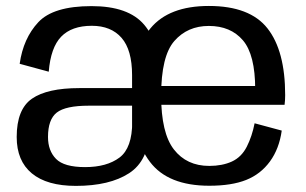

<svg xmlns="http://www.w3.org/2000/svg" viewBox="-20 -618 1027 644"><path d="M516.5 -190V-361Q516.5 -472 463.8 -534.8Q411 -597.5 287 -597.5Q159 -597.5 108.5 -543.5Q58 -489.5 46 -404L143.5 -377.5Q150 -458.5 185.2 -495Q220.5 -531.5 288 -531.5Q352.5 -531.5 387.8 -491Q423 -450.5 423 -366V-163L437.5 -150.5ZM234.5 5.5Q347.5 5.5 413 -37Q478.5 -79.5 481.5 -181L423.5 -209.5Q423.5 -121.5 380.8 -89.5Q338 -57.5 265.5 -57.5Q195 -57.5 168 -85Q141 -112.5 141 -158.5Q141 -217.5 170.5 -240.5Q200 -263.5 277.5 -263.5Q339 -263.5 429 -263.5V-322.5Q322 -322.5 246 -322.5Q138.5 -322.5 87.2 -287Q36 -251.5 36 -158.5Q36 -78.5 86.8 -36.5Q137.5 5.5 234.5 5.5ZM682 5V-61.5Q606 -61.5 563.2 -116.8Q520.5 -172 520.5 -297.5Q520.5 -430 564.8 -480.5Q609 -531 680.5 -531Q753.5 -531 794.8 -482.8Q836 -434.5 836 -318.5L841.5 -329.5H509.5V-266.5H934.5Q936.5 -281.5 936.5 -299Q936.5 -447.5 877.2 -522.8Q818 -598 680.5 -598Q546.5 -598 484.5 -522.8Q422.5 -447.5 422.5 -297.5Q422.5 -155 483 -75Q543.5 5 682 5ZM682 -61.5V5Q757 5 805.8 -14.5Q854.5 -34 885.5 -76.5Q916.5 -119 925 -180L834 -204.5Q825.5 -161 807.8 -126Q790 -91 757.8 -76.2Q725.5 -61.5 682 -61.5Z"/></svg>

Font: Anybody UltraCondensed Thin
Style: Regular
Weight: 400
Version: Version 1.111